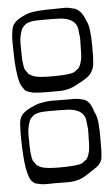

<svg xmlns="http://www.w3.org/2000/svg" viewBox="-50 -641 422 735"><g transform="rotate(-5 161.0 -274.0)"><path d="M319 -415Q318 -401 317 -385Q316 -369 308 -355Q302 -344 291 -335.5Q280 -327 269 -321Q256 -314 243 -307Q230 -300 216 -296Q197 -291 177 -291Q157 -291 137 -291Q122 -291 107 -291.5Q92 -292 77 -294Q70 -296 61.5 -298.5Q53 -301 47 -306Q46 -308 44.5 -310.5Q43 -313 41 -315Q33 -326 29.5 -338Q26 -350 24 -363Q20 -386 18.5 -413.5Q17 -441 17 -463Q17 -477 16.5 -490Q16 -503 17 -516Q18 -527 20 -538Q22 -549 26 -558Q34 -570 46 -578Q58 -586 70 -591Q85 -599 108 -602Q131 -605 153.5 -605.5Q176 -606 191 -606Q207 -606 223.5 -606.5Q240 -607 255 -602Q259 -601 262.5 -600.5Q266 -600 269 -598Q283 -591 291.5 -578Q300 -565 305 -551Q313 -536 316 -510Q319 -484 319 -458Q319 -432 319 -415ZM202 -351Q212 -352 222 -353Q232 -354 241 -358Q243 -359 245.5 -361Q248 -363 249 -364Q251 -366 254 -367.5Q257 -369 258 -370Q264 -377 267 -386Q270 -395 272 -403Q274 -416 274.5 -429.5Q275 -443 275 -456Q275 -467 275.5 -478Q276 -489 274 -499Q273 -509 272 -519Q271 -529 266 -538Q257 -553 240.5 -559.5Q224 -566 205 -567Q186 -568 171 -568H144Q134 -568 124 -568Q114 -568 104 -567Q94 -566 83.5 -562.5Q73 -559 66 -551Q59 -545 56 -537Q53 -529 51 -521Q46 -502 46.5 -480Q47 -458 47 -438Q47 -428 48 -417.5Q49 -407 51 -396Q52 -393 52.5 -390Q53 -387 54 -385Q55 -383 57 -380.5Q59 -378 60 -376Q62 -374 63.5 -371.5Q65 -369 66 -367Q68 -365 71 -364Q74 -363 76 -361Q84 -356 94 -354Q104 -352 114 -351Q156 -348 202 -351ZM319 -48Q318 -38 317.5 -27.5Q317 -17 312 -8Q306 4 294.5 12Q283 20 272 27Q261 34 249.5 41.5Q238 49 225 53Q203 60 179.5 59.5Q156 59 133 59Q117 59 100.5 59.5Q84 60 69 56L56 53Q40 44 34 26.5Q28 9 25 -8Q21 -31 19 -65.5Q17 -100 17 -122Q17 -135 17 -147.5Q17 -160 18 -173Q18 -185 21 -195Q26 -212 40.5 -223Q55 -234 71 -240Q79 -244 88 -247.5Q97 -251 107 -252Q130 -257 154 -256.5Q178 -256 200 -256Q216 -256 232.5 -256Q249 -256 263 -251Q266 -250 270 -249.5Q274 -249 276 -247Q289 -239 295.5 -225.5Q302 -212 306 -198Q315 -183 317.5 -153.5Q320 -124 319.5 -94.5Q319 -65 319 -48ZM202 -1Q212 -2 222 -3Q232 -4 241 -8Q243 -9 245.5 -11Q248 -13 249 -14Q251 -16 254 -17.5Q257 -19 258 -20Q264 -27 267 -36Q270 -45 272 -53Q274 -66 274.5 -79.5Q275 -93 275 -106Q275 -117 275.5 -128Q276 -139 274 -149Q273 -159 272 -169Q271 -179 266 -188Q257 -203 240.5 -209.5Q224 -216 205 -217Q186 -218 171 -218H144Q134 -218 124 -218Q114 -218 104 -217Q94 -216 83.5 -212.5Q73 -209 66 -201Q59 -195 56 -187Q53 -179 51 -171Q46 -152 46.5 -130Q47 -108 47 -88Q47 -78 48 -67.5Q49 -57 51 -46Q52 -43 52.5 -40Q53 -37 54 -35Q55 -33 57 -30.5Q59 -28 60 -26Q62 -24 63.5 -21.5Q65 -19 66 -17Q68 -15 71 -14Q74 -13 76 -11Q84 -6 94 -4Q104 -2 114 -1Q156 2 202 -1Z"/></g></svg>

Font: Rubik Vinyl
Style: Regular
Weight: 400
Designer: Hubert and Fischer, NaN
Foundry: Hubert and Fischer, NaN
Version: Version 2.200